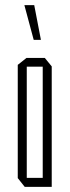

<svg xmlns="http://www.w3.org/2000/svg" viewBox="-20 -726 271 746"><path d="M84 -467V-501H154L181 -468V-467ZM76 0 49 -34V-35H146V0ZM49 -35V-474L83 -501H84V-35ZM146 0V-467H181V0ZM111 -571 75 -705V-706H113L139 -571Z"/></svg>

Font: Foldit ExtraLight
Style: Regular
Weight: 250
Version: Version 1.003